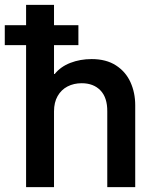

<svg xmlns="http://www.w3.org/2000/svg" viewBox="-48 -772 634 792"><path d="M59.6 -585.9H-28.3V-668H59.6V-752H174.8V-668H275.4V-585.9H174.8V-466.8H177.7Q202.1 -497.1 242.4 -512.7Q282.7 -528.3 330.1 -528.3Q390.1 -528.3 430.4 -502.2Q470.7 -476.1 490.2 -432.9Q509.8 -389.6 509.8 -337.9V0H394.5V-312.5Q395 -369.1 366.5 -398.9Q337.9 -428.7 289.1 -428.7Q256.3 -428.7 230.5 -415.3Q204.6 -401.9 189.7 -375.7Q174.8 -349.6 174.8 -312.5V0H59.6Z"/></svg>

Font: Reddit Sans Strawberry SemiBold
Style: Regular
Weight: 600
Designer: Stephen Hutchings
Foundry: Reddit
Version: Version 1.013